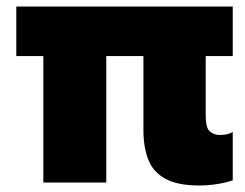

<svg xmlns="http://www.w3.org/2000/svg" viewBox="-20 -560 753 589"><path d="M591 9Q525 9 487.5 -11.5Q450 -32 435 -70Q420 -108 420 -161V-388H306V0H113V-388H30V-540H694V-388H611V-206Q611 -167 624 -156.5Q637 -146 654 -146Q679 -146 694 -155V-7Q675 0 647 4.5Q619 9 591 9Z"/></svg>

Font: Mona Sans Expanded ExtraBold
Style: Regular
Weight: 800
Width: 7
Designer: Deni Anggara
Foundry: GitHub
Version: Version 1.001; ttfautohint (v1.8.4.7-5d5b);gftools[0.9.33]